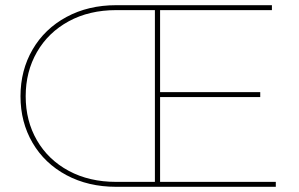

<svg xmlns="http://www.w3.org/2000/svg" viewBox="-20 -720 1152 740"><path d="M59 -349Q59 -449 105.5 -529Q152 -609 236 -654.5Q320 -700 428 -700H583V-681H428Q324 -681 245 -638Q166 -595 122.5 -519.5Q79 -444 79 -349Q79 -254 122.5 -179Q166 -104 245 -61.5Q324 -19 428 -19H583V0H428Q320 0 236 -45Q152 -90 105.5 -169.5Q59 -249 59 -349ZM577 -700H1028V-681H597V-19H1043V0H577ZM592 -365H983V-346H592Z"/></svg>

Font: iiserrat Thin
Style: Regular
Weight: 100
Designer: Akira Ohta
Foundry: Akira Ohta
Version: Version 1.200;Glyphs 3.3.1 (3343)